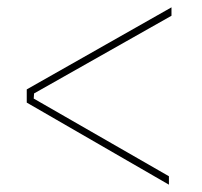

<svg xmlns="http://www.w3.org/2000/svg" viewBox="-20 -587 551 524"><path d="M441 -83V-106L72 -318L73 -332L448 -544V-567L53 -343V-307Z"/></svg>

Font: Fixel Text 20240404 Thin
Style: Italic
Weight: 100
Width: 4
Italic angle: -10°
Designer: AlfaBravo + MacPaw
Foundry: Kyrylo Tkachov, Marchela Mozhyna, Serhii Makarenko, Maria Weinstein, Zakhar Kryvoshyya
Version: Version 1.211;Glyphs 3.2 (3225)